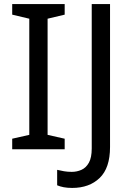

<svg xmlns="http://www.w3.org/2000/svg" viewBox="-20 -734 652 944"><path d="M298 0H40V-52L124 -71V-642L40 -662V-714H298V-662L214 -642V-71L298 -52ZM335 190Q311 190 293 186.5Q275 183 261 177V101Q277 105 295 108Q313 111 333 111Q358 111 380.5 101Q403 91 417 66Q431 41 431 -4V-714H521V-11Q521 92 470 141Q419 190 335 190Z"/></svg>

Font: Noto Sans Gothic
Style: Regular
Weight: 400
Designer: Monotype Design Team
Foundry: Monotype Imaging Inc.
Version: Version 2.001; ttfautohint (v1.8.4.7-5d5b)